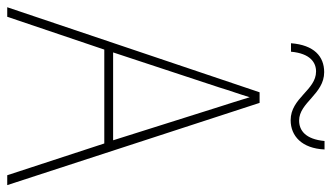

<svg xmlns="http://www.w3.org/2000/svg" viewBox="-218 -722 939 544"><g transform="rotate(90 252.0 -449.5)"><path d="M102 -804H126C131 -859 157 -875 182 -875C235 -875 257 -803 320 -803C365 -803 400 -835 403 -899H379C374 -845 349 -827 321 -827C270 -827 246 -898 184 -898C139 -898 107 -869 102 -804ZM476 0H504L271 -715H241L0 0H27L120 -275H386ZM282 -601 377 -300H128L227 -600C236 -630 246 -657 255 -687C265 -653 274 -627 282 -601Z"/></g></svg>

Font: Noto Sans Sinhala SemiCondensed Thin
Style: Regular
Weight: 100
Width: 4
Designer: Jelle Bosma - Monotype Design Team
Foundry: Monotype Imaging Inc.
Version: Version 2.006